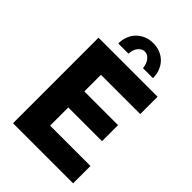

<svg xmlns="http://www.w3.org/2000/svg" viewBox="-264 -1021 1127 1127"><g transform="rotate(45 299.5 -457.5)"><path d="M318 -845Q294 -845 276.5 -822.5Q259 -800 259 -768H174Q174 -800 184.5 -827Q195 -854 214.5 -873.5Q234 -893 260 -904Q286 -915 318 -915Q350 -915 376.5 -904Q403 -893 422 -873.5Q441 -854 451.5 -827Q462 -800 462 -768H379Q376 -802 358.5 -823.5Q341 -845 318 -845ZM567 -144V0H68V-710H558V-566H232V-428H512V-295H232V-144Z"/></g></svg>

Font: Oxford Sans
Style: Regular
Weight: 800
Designer: Matt McInerney, Pablo Impallari, Rodrigo Fuenzalida
Foundry: Matt McInerney, Pablo Impallari, Rodrigo Fuenzalida
Version: Version 3.000g; ttfautohint (v1.5) -l 8 -r 28 -G 28 -x 14 -D